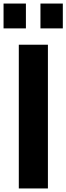

<svg xmlns="http://www.w3.org/2000/svg" viewBox="-43 -1062 374 1082"><path d="M63 0V-810H227V0ZM185 -902V-1042H311V-902ZM-23 -902V-1042H103V-902Z"/></svg>

Font: Oswald SemiBold
Style: Regular
Weight: 600
Designer: Vernon Adams
Foundry: Vernon Adams
Version: Version 4.103;gftools[0.9.33.dev8+g029e19f]